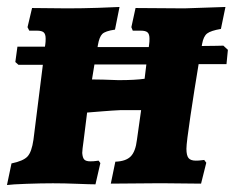

<svg xmlns="http://www.w3.org/2000/svg" viewBox="-20 -526 674 551"><path d="M550 -342Q538 -270 526.5 -193Q515 -116 515 -99Q515 -80 521 -72.5Q527 -65 542 -65Q551 -65 557.5 -66Q564 -67 566 -67L572 -59L557 1L458 0H421L298 1L311 -62Q341 -63 355 -77Q369 -91 373 -125L385 -210H327Q304 -209 273.5 -206.5Q243 -204 230 -203L220 -123Q216 -95 216 -87Q217 -73 222 -68Q227 -63 239 -63Q249 -63 255 -64Q261 -65 263 -65L268 -58L254 3Q239 3 202 1.5Q165 0 132 0Q98 0 56 1.5Q14 3 0 5L13 -57Q47 -64 59 -77Q71 -90 76 -125L103 -340H33L24 -348L30 -392H109L110 -399Q111 -405 111 -415Q111 -428 105.5 -433Q100 -438 86 -438H64L59 -448L72 -503L173 -502Q216 -502 261 -503.5Q306 -505 323 -506L310 -441Q282 -437 273.5 -428.5Q265 -420 261 -397L260 -391H353H407L408 -399Q409 -405 409 -415Q409 -428 403.5 -433Q398 -438 384 -438H361L357 -448L369 -503L509 -502L627 -506L614 -443Q585 -438 574.5 -430Q564 -422 560 -400L559 -394Q584 -394 600.5 -394.5Q617 -395 621 -395L634 -383L630 -342ZM400 -341H332H251L244 -298Q270 -298 320 -296Q368 -296 395 -300Z"/></svg>

Font: Alegreya SC ExtraBold
Style: Italic
Weight: 800
Italic angle: -7°
Designer: Juan Pablo del Peral
Foundry: Huerta Tipografica
Version: Version 2.007; ttfautohint (v1.6)